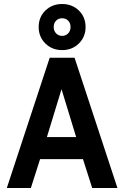

<svg xmlns="http://www.w3.org/2000/svg" viewBox="-20 -938 620 958"><path d="M14 0 228 -650H352L566 0H440L394 -144H180L134 0ZM214 -254H360L287 -493ZM290 -688Q240 -688 206.5 -721Q173 -754 173 -803Q173 -853 206.5 -885.5Q240 -918 290 -918Q340 -918 373.5 -885.5Q407 -853 407 -803Q407 -754 373.5 -721Q340 -688 290 -688ZM290 -759Q308 -759 320 -771.5Q332 -784 332 -803Q332 -823 320 -835Q308 -847 290 -847Q272 -847 260 -835Q248 -823 248 -803Q248 -784 260 -771.5Q272 -759 290 -759Z"/></svg>

Font: Sometype Mono
Style: Bold
Weight: 700
Monospace: yes
Designer: Ryoichi Tsunekawa
Foundry: Dharma Type
Version: Version 1.000; ttfautohint (v1.8.3)